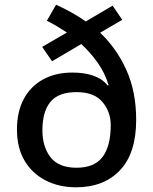

<svg xmlns="http://www.w3.org/2000/svg" viewBox="-20 -785 649 815"><path d="M218 -765Q251 -750 283.5 -732Q316 -714 344 -694L458 -761L499 -701L405 -646Q474 -581 516 -489Q558 -397 558 -276Q558 -135 489.5 -62.5Q421 10 303 10Q230 10 173 -19.5Q116 -49 84 -103.5Q52 -158 52 -235Q52 -311 81 -365Q110 -419 163 -448Q216 -477 287 -477Q339 -477 377 -463.5Q415 -450 437 -422L441 -424Q425 -476 394.5 -519Q364 -562 325 -598L201 -525L159 -586L264 -647Q244 -660 222.5 -673Q201 -686 179 -697ZM305 -394Q228 -394 194 -352.5Q160 -311 160 -232Q160 -162 194.5 -117.5Q229 -73 305 -73Q381 -73 415.5 -119Q450 -165 450 -254Q450 -311 414.5 -352.5Q379 -394 305 -394Z"/></svg>

Font: Noto Sans Vithkuqi Medium
Style: Regular
Weight: 500
Version: Version 1.001